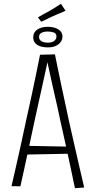

<svg xmlns="http://www.w3.org/2000/svg" viewBox="-20 -993 506 1017"><path d="M377 4Q367 -46 354.5 -103Q342 -160 329 -221.5Q316 -283 301 -347Q293 -386 284 -426.5Q275 -467 265.5 -507.5Q256 -548 247.5 -588.5Q239 -629 230 -669L192 -703L271 -705Q278 -670 286.5 -629Q295 -588 304.5 -543Q314 -498 324 -451.5Q334 -405 344 -358Q359 -292 373.5 -227.5Q388 -163 401.5 -105Q415 -47 426 0ZM102 -174V-221L358 -216V-179ZM88 -6 41 -7Q51 -51 64 -107.5Q77 -164 91 -228Q105 -292 119 -358Q134 -424 147.5 -487.5Q161 -551 172.5 -606.5Q184 -662 192 -703L271 -705L233 -671Q222 -621 210.5 -567.5Q199 -514 186.5 -459Q174 -404 162 -348Q150 -288 136.5 -228Q123 -168 111.5 -112.5Q100 -57 88 -6ZM235 -742Q208 -742 190 -749Q172 -756 164 -768Q156 -780 156 -795Q156 -822 177.5 -836.5Q199 -851 233 -851Q268 -851 289.5 -837Q311 -823 311 -800Q311 -775 290 -758.5Q269 -742 235 -742ZM235 -767Q247 -767 257 -770.5Q267 -774 273 -782Q279 -790 279 -800Q279 -816 264.5 -821Q250 -826 233 -826Q212 -826 199.5 -819Q187 -812 187 -799Q187 -787 193 -780Q199 -773 210 -770Q221 -767 235 -767ZM198 -878 181 -901Q191 -907 207 -916Q223 -925 242 -935Q261 -946 277.5 -956.5Q294 -967 303 -973L327 -936Q321 -933 310.5 -928.5Q300 -924 287.5 -919Q275 -914 262 -908Q250 -903 237.5 -896.5Q225 -890 214.5 -885Q204 -880 198 -878Z"/></svg>

Font: Truculenta ExtraLight
Style: Regular
Weight: 250
Version: Version 1.002